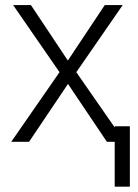

<svg xmlns="http://www.w3.org/2000/svg" viewBox="-20 -548 534 742"><path d="M242.2 -314 384.8 -528.3H454.1L274.9 -269L461.9 0H393.1L242.7 -223.6L92.3 0H23.4L210 -269L30.8 -528.3H99.6ZM481.9 173.3H423.3V-60.1H481.9Z"/></svg>

Font: SteelSelectRoboto
Style: Regular
Weight: 300
Designer: Google
Version: Version 2.137; 2017